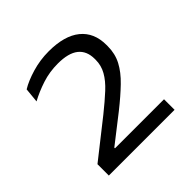

<svg xmlns="http://www.w3.org/2000/svg" viewBox="-107 -790 508 508"><g transform="rotate(-45 147.0 -535.5)"><path d="M22.5 -363V-405.5L126.5 -487.5Q154.5 -510 174.2 -528.2Q194 -546.5 204.2 -564.8Q214.5 -583 214.5 -604V-607.5Q214.5 -637.5 195.2 -652.8Q176 -668 136.5 -668Q105.5 -668 77.8 -659Q50 -650 26 -637L30 -678Q49.5 -690 79.8 -699Q110 -708 142.5 -708Q201 -708 231.8 -683Q262.5 -658 262.5 -612V-607Q262.5 -579 250.5 -556.2Q238.5 -533.5 216 -511.8Q193.5 -490 162 -465L85 -405V-394L64.5 -402.5H268.5V-363Z"/></g></svg>

Font: Anek Gurmukhi Medium Light
Style: Regular
Weight: 300
Version: Version 1.003